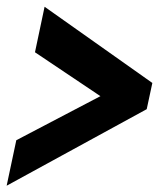

<svg xmlns="http://www.w3.org/2000/svg" viewBox="-50 -645 508 583"><path d="M254.9 -353Q212.4 -381.3 56.2 -486.3L85.4 -624.5L412.6 -393.1L395.5 -313.5L-29.8 -81.1L-0.5 -219.2Z"/></svg>

Font: Open Sans Hebrew Condensed Extra Bold
Style: Italic
Weight: 800
Width: 3
Italic angle: -12°
Foundry: Ascender Corporation, Yanek Iontef
Version: Version 2.001;PS 002.001;hotconv 1.0.70;makeotf.lib2.5.58329